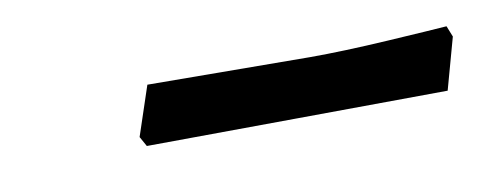

<svg xmlns="http://www.w3.org/2000/svg" viewBox="-25 -689 438 172"><g transform="rotate(-10 193.5 -603.5)"><path d="M374 -576 238 -575 100 -574 95 -583 110 -628 258 -627Q288 -627 329 -629.5Q370 -632 383 -633L387 -623Z"/></g></svg>

Font: Alegreya SC
Style: Italic
Weight: 400
Italic angle: -7°
Designer: Juan Pablo del Peral
Foundry: Huerta Tipografica
Version: Version 2.007; ttfautohint (v1.6)